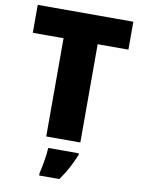

<svg xmlns="http://www.w3.org/2000/svg" viewBox="-100 -781 791 1070"><g transform="rotate(10 295.5 -246.5)"><path d="M392 0H199V-556H25V-714H566V-556H392ZM394 72Q377 112 359 146Q341 180 312 221H198V207Q206 175 213 132Q220 89 221 61H394Z"/></g></svg>

Font: Noto Sans Gurmukhi UI Black
Style: Regular
Weight: 900
Designer: Jelle Bosma - Monotype Design Team
Foundry: Monotype Imaging Inc.
Version: Version 2.004; ttfautohint (v1.8.4.7-5d5b)